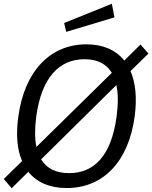

<svg xmlns="http://www.w3.org/2000/svg" viewBox="-28 -987 807 1018"><path d="M759 -703 717 -751 631 -666C586 -722 518 -752 430 -752C240 -752 102 -612 69 -368C56 -272 63 -193 89 -133L-8 -38L34 11L122 -76C167 -20 236 10 326 10C517 10 653 -127 686 -369C699 -467 691 -548 664 -610ZM312 -865 323 -818 579 -895 565 -967ZM164 -368C192 -576 286 -673 420 -673C486 -673 535 -650 565 -601L165 -208C156 -251 156 -304 164 -368ZM338 -69C270 -69 220 -93 190 -142L589 -536C599 -491 599 -436 590 -368C562 -162 472 -69 338 -69Z"/></svg>

Font: Cheyenne Sans
Style: Italic
Weight: 400
Italic angle: -8.13011°
Designer: The Public Sans project authors (U.S. Web Design System), Libre Franklin designed by Pablo Impallari and Rodrigo Fuenzal
Foundry: The Cheyenne Sans Project Authors
Version: Version 2.007